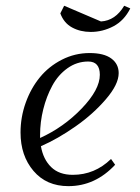

<svg xmlns="http://www.w3.org/2000/svg" viewBox="-20 -635 483 662"><path d="M50.8 -178.2Q50.8 -231 68.6 -280.8Q86.4 -330.6 117.4 -368.4Q148.4 -406.2 193.4 -429.2Q238.3 -452.1 289.1 -452.1Q338.4 -452.1 363.8 -433.3Q389.2 -414.6 389.2 -382.8Q389.2 -344.2 345.2 -293Q301.3 -241.7 240.2 -199Q179.2 -156.2 121.1 -130.9Q128.9 -85.9 156.2 -59.1Q183.6 -32.2 231 -32.2Q306.6 -32.2 362.8 -86.9L377 -66.9Q308.1 6.8 215.8 6.8Q140.1 6.8 95.5 -45.7Q50.8 -98.1 50.8 -178.2ZM118.2 -159.2Q199.7 -196.3 262 -261.2Q324.2 -326.2 324.2 -377Q324.2 -422.9 284.2 -422.9Q245.1 -422.9 212.6 -399.7Q180.2 -376.5 160.2 -339.4Q140.1 -302.2 129.2 -258.3Q118.2 -214.4 118.2 -169.9ZM188 -588.9 201.2 -615.2 328.1 -561Q377.9 -564 408.2 -615.2L429.2 -606Q408.2 -564 371.1 -544.4Q334 -524.9 293 -524.9Q256.8 -524.9 228.5 -540.3Q200.2 -555.7 188 -588.9Z"/></svg>

Font: Dihjauti
Style: Italic
Weight: 400
Italic angle: -9°
Designer: T. Christopher White
Version: Version 3.0.0